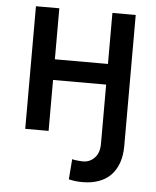

<svg xmlns="http://www.w3.org/2000/svg" viewBox="-54 -591 693 851"><g transform="rotate(5 293.0 -165.5)"><path d="M175.4 -545.5V-318.5H411.6V-545.5H515.3V36.6Q515.3 79.9 503.6 112.9Q491.8 146 470 168.1Q448.2 190.3 416.5 201.7Q384.9 213.1 345.2 213.1Q328.8 213.1 314.6 211.6Q300.4 210.2 283.4 206L290.5 115.8Q294.7 117.2 301.5 118.3Q308.2 119.3 315.5 120Q322.8 120.7 329.4 121.1Q335.9 121.4 339.8 121.4Q369 121.4 390.3 99.4Q411.6 77.8 411.6 36.6V-226.6H175.4V0H71.4V-545.5Z"/></g></svg>

Font: Inter P Medium
Style: Regular
Weight: 500
Designer: Rasmus Andersson
Foundry: rsms
Version: Version 3.018;git-588b23468